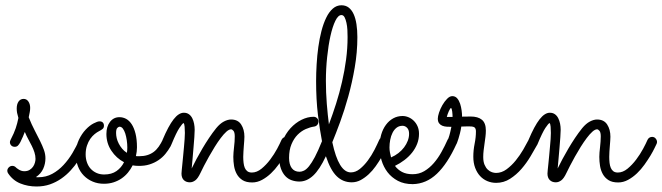

<svg xmlns="http://www.w3.org/2000/svg" viewBox="-20 -674 2477 718"><path d="M72.8 -180.7Q69.8 -172.9 65.7 -163.1Q61.5 -153.3 56.2 -142.6Q51.8 -134.3 47.1 -129.6Q42.5 -125 35.2 -125Q26.9 -125 22 -130.1Q17.1 -135.3 17.1 -142.1Q17.1 -144.5 17.6 -146.2Q18.1 -147.9 20 -151.9Q32.7 -176.3 38.8 -194.6Q44.9 -212.9 48.8 -232.9Q45.4 -244.1 43.9 -252Q42.5 -259.8 42.5 -268.1Q42.5 -284.2 49.3 -294.2Q56.2 -304.2 68.4 -304.2Q79.6 -304.2 86.2 -294.4Q92.8 -284.7 92.8 -270.5Q92.8 -262.7 91.3 -254.9Q89.8 -247.1 87.4 -235.4Q98.6 -207.5 109.9 -186Q121.1 -164.6 129.9 -146.7Q138.7 -128.9 144.3 -113.3Q149.9 -97.7 149.9 -82Q149.9 -61.5 141.6 -43Q133.3 -24.4 114.3 -11.7Q116.7 -11.2 119.1 -11.2Q121.6 -11.2 124 -11.2Q151.9 -11.2 175.3 -23.9Q198.7 -36.6 217.5 -56.9Q236.3 -77.1 251 -101.8Q265.6 -126.5 276.4 -150.9Q281.2 -162.1 290 -162.1Q298.3 -162.1 303 -156.2Q307.6 -150.4 307.6 -143.6Q307.6 -139.6 306.2 -136.2Q300.8 -123 292.2 -106.2Q283.7 -89.4 271.7 -71.5Q259.8 -53.7 244.1 -36.6Q228.5 -19.5 209.2 -6.1Q189.9 7.3 167 15.4Q144 23.4 116.7 23.4Q84 23.4 55.9 12Q27.8 0.5 10.3 -25.9Q7.3 -30.3 7.3 -35.2Q7.3 -42.5 12.9 -48.1Q18.6 -53.7 25.9 -53.7Q33.7 -53.7 39.1 -48.3Q39.6 -47.4 42.5 -45.2Q45.4 -43 49.6 -40.3Q53.7 -37.6 59.3 -35.6Q64.9 -33.7 70.8 -33.7Q82.5 -33.7 90.6 -38.6Q98.6 -43.5 103.5 -50.5Q108.4 -57.6 110.6 -65.7Q112.8 -73.7 112.8 -79.6Q112.8 -91.8 108.9 -104Q105 -116.2 98.9 -128.4Q92.8 -140.6 85.7 -153.6Q78.6 -166.5 72.8 -180.7Z M497.6 -53.7Q485.4 -53.7 476.1 -55.7Q468.8 -41 458.5 -28.6Q448.2 -16.1 434.8 -6.8Q421.4 2.4 404.8 7.8Q388.2 13.2 368.7 13.2Q345.7 13.2 326.7 5.1Q307.6 -2.9 293.5 -17.3Q279.3 -31.7 271.5 -52Q263.7 -72.3 263.7 -96.7Q263.7 -127.9 274.9 -151.1Q286.1 -174.3 300.8 -189.7Q315.4 -205.1 330.1 -212.6Q344.7 -220.2 352.1 -220.2Q360.4 -220.2 364.5 -215.8Q368.7 -211.4 368.7 -204.1Q368.7 -195.8 363.5 -191.7Q358.4 -187.5 350.6 -183.6Q342.8 -179.7 334 -172.6Q325.2 -165.5 317.6 -154.8Q310.1 -144 305.2 -129.4Q300.3 -114.7 300.3 -96.7Q300.3 -80.6 305.2 -66.7Q310.1 -52.7 319.3 -42.7Q328.6 -32.7 341.3 -27.1Q354 -21.5 369.6 -21.5Q397.5 -21.5 415.8 -34.4Q434.1 -47.4 443.8 -67.4Q415 -82.5 396.5 -110.4Q377.9 -138.2 377.9 -172.9Q377.9 -200.7 391.4 -218.3Q404.8 -235.8 426.8 -235.8Q439.9 -235.8 451.7 -229.5Q463.4 -223.1 472.4 -209.5Q481.4 -195.8 486.8 -174.3Q492.2 -152.8 492.2 -123Q492.2 -107.4 488.3 -90.3Q491.2 -89.8 494.1 -89.8Q497.1 -89.8 500.5 -89.8Q517.1 -89.8 530.3 -93.8Q543.5 -97.7 554.2 -105.5Q564.9 -113.3 573.5 -125.5Q582 -137.7 589.8 -153.8Q591.3 -156.7 596.2 -159.4Q601.1 -162.1 606 -162.1Q612.3 -162.1 617.9 -157Q623.5 -151.9 623.5 -143.6Q623.5 -139.6 621.6 -135Q619.6 -130.4 617.7 -126.5Q609.4 -111.8 598.4 -98.4Q587.4 -85 572.5 -75Q557.6 -64.9 539.1 -59.1Q520.5 -53.2 497.6 -53.7ZM414.1 -176.8Q414.1 -167.5 416.5 -157.2Q418.9 -147 424.1 -137Q429.2 -127 436.8 -117.9Q444.3 -108.9 454.6 -102.5Q456.1 -112.8 456.1 -122.6Q456.1 -135.7 454.1 -149.4Q452.1 -163.1 448.5 -174.6Q444.8 -186 439.5 -193.1Q434.1 -200.2 426.8 -200.2Q423.8 -200.2 418.9 -195.8Q414.1 -191.4 414.1 -176.8Z M696.8 -43.9Q704.6 -60.1 714.8 -79.3Q725.1 -98.6 736.8 -118.4Q748.5 -138.2 761.5 -157.7Q774.4 -177.2 788.6 -194.8Q802.7 -211.9 817.1 -219.5Q831.5 -227.1 844.2 -227.1Q869.6 -227.1 881.8 -208.5Q894 -189.9 894 -162.6Q894 -156.2 893.3 -147.2Q892.6 -138.2 891.8 -127.9Q891.1 -117.7 890.4 -107.2Q889.6 -96.7 889.6 -87.4Q889.6 -75.7 890.9 -64.9Q892.1 -54.2 895.5 -46.1Q898.9 -38.1 905.3 -33.4Q911.6 -28.8 921.9 -28.8Q940.4 -28.8 958 -43.2Q975.6 -57.6 990.5 -77.4Q1005.4 -97.2 1016.4 -117.7Q1027.3 -138.2 1032.7 -150.9Q1035.2 -156.2 1039.8 -159.2Q1044.4 -162.1 1049.8 -162.1Q1058.1 -162.1 1063.2 -156Q1068.4 -149.9 1068.4 -143.1Q1068.4 -139.6 1066.9 -136.2Q1064.9 -132.3 1059.1 -120.1Q1053.2 -107.9 1043.7 -92Q1034.2 -76.2 1021.5 -58.3Q1008.8 -40.5 993.4 -25.9Q978 -11.2 960.2 -1.5Q942.4 8.3 922.9 8.3Q900.9 8.3 887.2 -0.2Q873.5 -8.8 865.7 -22.7Q857.9 -36.6 855.2 -53.5Q852.5 -70.3 852.5 -87.4Q852.5 -94.7 853.3 -104Q854 -113.3 855.2 -123.5Q856.4 -133.8 857.2 -144Q857.9 -154.3 857.9 -163.6Q857.9 -179.2 853 -184.8Q848.1 -190.4 844.2 -190.4Q836.4 -190.4 826.4 -181.4Q816.4 -172.4 805.4 -157.7Q794.4 -143.1 783 -124.8Q771.5 -106.4 761.5 -88.4Q751.5 -70.3 742.9 -54Q734.4 -37.6 729.5 -26.9Q719.7 -6.3 710 0.7Q700.2 7.8 689.9 7.8Q675.8 7.8 667.2 -0.7Q658.7 -9.3 658.7 -24.9Q658.7 -28.3 659.7 -38.3Q660.6 -48.3 662.1 -62.3Q663.6 -76.2 665 -92.3Q666.5 -108.4 668 -124.3Q669.4 -140.1 670.4 -153.8Q671.4 -167.5 671.4 -176.8Q671.4 -189 670.4 -200.2Q669.4 -211.4 666.5 -213.9Q662.1 -212.4 650.9 -195.6Q639.6 -178.7 622.1 -136.2Q619.6 -130.9 614.7 -127.9Q609.9 -125 604.5 -125Q596.2 -125 591.3 -130.6Q586.4 -136.2 586.4 -143.6Q586.4 -147 587.9 -150.9Q609.9 -203.1 629.2 -227.8Q648.4 -252.4 667.5 -252.4Q678.7 -252.4 686.5 -246.8Q694.3 -241.2 699 -231.9Q703.6 -222.7 705.8 -211.4Q708 -200.2 708 -188.5Q708 -179.7 706.8 -161.1Q705.6 -142.6 703.6 -121.3Q701.7 -100.1 700 -79.1Q698.2 -58.1 696.8 -43.9Z M1222.7 -142.1Q1246.6 -29.3 1292 -29.3Q1309.6 -29.3 1325.7 -42.2Q1341.8 -55.2 1355.7 -74Q1369.6 -92.8 1380.4 -113.8Q1391.1 -134.8 1397.9 -150.4Q1402.8 -162.1 1415 -162.1Q1422.9 -162.1 1428.2 -156.2Q1433.6 -150.4 1433.6 -143.6Q1433.6 -139.6 1432.1 -136.7Q1428.7 -128.4 1422.1 -114.5Q1415.5 -100.6 1406 -84.7Q1396.5 -68.8 1384.8 -52.2Q1373 -35.6 1358.9 -22.5Q1344.7 -9.3 1328.9 -0.7Q1313 7.8 1295.4 7.8Q1262.7 7.8 1239.3 -14.9Q1215.8 -37.6 1198.7 -89.8Q1175.3 -40 1151.4 -17.6Q1127.4 4.9 1099.6 4.9Q1085 4.9 1071.3 0.2Q1057.6 -4.4 1047.4 -15.1Q1037.1 -25.9 1030.8 -42.7Q1024.4 -59.6 1024.4 -84Q1024.4 -117.7 1036.1 -146Q1047.9 -174.3 1066.4 -194.6Q1085 -214.8 1107.7 -226.1Q1130.4 -237.3 1152.8 -237.3Q1160.2 -237.3 1165.5 -232.2Q1170.9 -227.1 1170.9 -219.2Q1170.9 -212.4 1166.5 -207Q1162.1 -201.7 1154.8 -200.7Q1140.1 -198.7 1123.5 -191.4Q1106.9 -184.1 1093 -170.2Q1079.1 -156.2 1070.1 -134.8Q1061 -113.3 1061 -83.5Q1061 -59.1 1071 -45.4Q1081.1 -31.7 1100.1 -31.7Q1107.9 -31.7 1116.7 -35.9Q1125.5 -40 1135.5 -52.2Q1145.5 -64.5 1157.5 -86.9Q1169.4 -109.4 1184.1 -146Q1175.8 -189 1168.9 -245.1Q1162.1 -301.3 1162.1 -370.6Q1162.1 -400.9 1164.1 -433.8Q1166 -466.8 1170.4 -498.3Q1174.8 -529.8 1182.1 -558.1Q1189.5 -586.4 1200 -607.9Q1210.4 -629.4 1224.6 -641.8Q1238.8 -654.3 1256.8 -654.3Q1272.9 -654.3 1284.2 -645.5Q1295.4 -636.7 1302.5 -621.1Q1309.6 -605.5 1313 -583.5Q1316.4 -561.5 1316.4 -535.2Q1316.4 -478.5 1306.6 -421.9Q1296.9 -365.2 1282.5 -313.5Q1268.1 -261.7 1252 -217.8Q1235.8 -173.8 1222.7 -142.1ZM1279.8 -535.6Q1279.8 -547.9 1279.1 -562Q1278.3 -576.2 1275.6 -588.6Q1272.9 -601.1 1268.6 -609.4Q1264.2 -617.7 1256.8 -617.7Q1244.6 -617.7 1234.1 -596.2Q1223.6 -574.7 1215.8 -539.8Q1208 -504.9 1203.4 -460.7Q1198.7 -416.5 1198.7 -371.6Q1198.7 -328.6 1202.1 -285.6Q1205.6 -242.7 1210 -209Q1224.1 -246.6 1236.8 -286.4Q1249.5 -326.2 1259 -367.7Q1268.6 -409.2 1274.2 -451.4Q1279.8 -493.7 1279.8 -535.6Z M1457 -53.7Q1467.3 -39.6 1483.4 -31Q1499.5 -22.5 1522.9 -22.5Q1546.9 -22.5 1566.4 -33.9Q1585.9 -45.4 1602.1 -64Q1618.2 -82.5 1630.9 -105.5Q1643.6 -128.4 1653.8 -151.4Q1656.2 -156.7 1660.6 -159.4Q1665 -162.1 1670.4 -162.1Q1678.7 -162.1 1683.8 -156.2Q1689 -150.4 1689 -143.6Q1689 -141.1 1688.5 -139.4Q1688 -137.7 1687 -135.7Q1653.3 -61.5 1613.5 -23.9Q1573.7 13.7 1523.4 14.6Q1491.2 14.6 1467.8 2.2Q1444.3 -10.3 1429.2 -30Q1414.1 -49.8 1406.7 -74.7Q1399.4 -99.6 1399.4 -124.5Q1399.4 -149.4 1405.5 -170.4Q1411.6 -191.4 1423.1 -207Q1434.6 -222.7 1450.4 -231.4Q1466.3 -240.2 1485.4 -240.2Q1496.6 -240.2 1507.6 -235.6Q1518.6 -231 1527.3 -222.4Q1536.1 -213.9 1541.5 -201.7Q1546.9 -189.5 1546.9 -173.8Q1546.9 -153.8 1540 -136.2Q1533.2 -118.7 1521.2 -103.5Q1509.3 -88.4 1492.7 -75.7Q1476.1 -63 1457 -53.7ZM1442.4 -85.4Q1457.5 -91.8 1470 -101.6Q1482.4 -111.3 1491.2 -123Q1500 -134.8 1504.9 -147.7Q1509.8 -160.6 1509.8 -173.8Q1509.8 -188.5 1502.4 -196Q1495.1 -203.6 1485.4 -203.6Q1472.2 -203.6 1462.9 -196.3Q1453.6 -189 1447.8 -177.2Q1441.9 -165.5 1439.2 -151.1Q1436.5 -136.7 1436.5 -122.6Q1436.5 -113.8 1438.2 -104Q1439.9 -94.2 1442.4 -85.4Z M1705.1 -200.7Q1703.1 -187.5 1700.2 -176Q1697.3 -164.6 1694.6 -156Q1691.9 -147.5 1689.9 -142.1Q1688 -136.7 1687.5 -136.2Q1682.6 -125 1670.4 -125Q1663.6 -125 1657.7 -130.1Q1651.9 -135.3 1651.9 -143.1Q1651.9 -146 1652.8 -147.5Q1653.8 -148.9 1655.8 -153.3Q1657.7 -157.7 1660.6 -168Q1663.6 -178.2 1668 -199.7Q1659.7 -199.7 1650.9 -200.2Q1642.1 -200.7 1634.5 -203.6Q1627 -206.5 1622.1 -212.9Q1617.2 -219.2 1617.2 -230.5Q1617.2 -238.8 1621.8 -252.9Q1626.5 -267.1 1634.3 -280.8Q1642.1 -294.4 1651.9 -304.4Q1661.6 -314.5 1671.4 -314.5Q1682.6 -314.5 1689.7 -306.2Q1696.8 -297.9 1700.7 -285.9Q1704.6 -273.9 1706.3 -260.7Q1708 -247.6 1708 -237.8Q1716.3 -237.8 1724.4 -238Q1732.4 -238.3 1739.7 -238.3Q1767.6 -238.3 1782.2 -226.1Q1796.9 -213.9 1796.9 -186Q1796.9 -174.8 1795.4 -162.6Q1793.9 -150.4 1792 -137.5Q1790 -124.5 1788.6 -111.8Q1787.1 -99.1 1787.1 -86.9Q1787.1 -69.3 1792 -57.9Q1796.9 -46.4 1804.2 -39.6Q1811.5 -32.7 1819.8 -30Q1828.1 -27.3 1835 -27.3Q1856 -27.3 1874.5 -41Q1893.1 -54.7 1908.7 -74Q1924.3 -93.3 1936.8 -114.7Q1949.2 -136.2 1957.5 -152.3Q1960 -156.7 1964.4 -159.2Q1968.8 -161.6 1973.6 -161.6Q1982.4 -161.6 1987.3 -156Q1992.2 -150.4 1992.2 -143.6Q1992.2 -138.7 1990.2 -134.8Q1979 -114.7 1964.1 -89.6Q1949.2 -64.5 1930.2 -42.5Q1911.1 -20.5 1887.5 -5.4Q1863.8 9.8 1835.4 9.8Q1817.9 9.8 1802.2 3.2Q1786.6 -3.4 1775.1 -15.9Q1763.7 -28.3 1756.8 -46.6Q1750 -64.9 1750 -87.9Q1750 -112.3 1754.9 -136.5Q1759.8 -160.6 1759.8 -182.6Q1759.8 -191.9 1755.6 -196.5Q1751.5 -201.2 1737.3 -201.2Q1730.5 -201.2 1722.4 -201.2Q1714.4 -201.2 1705.1 -200.7ZM1672.4 -236.8Q1672.4 -240.2 1672.1 -245.8Q1671.9 -251.5 1671.1 -256.8Q1670.4 -262.2 1669.2 -266.1Q1668 -270 1666.5 -270Q1665 -270 1662.8 -266.4Q1660.6 -262.7 1658.2 -257.6Q1655.8 -252.4 1653.8 -246.6Q1651.9 -240.7 1650.9 -236.8Z M2065.4 -43.9Q2073.2 -60.1 2083.5 -79.3Q2093.8 -98.6 2105.5 -118.4Q2117.2 -138.2 2130.1 -157.7Q2143.1 -177.2 2157.2 -194.8Q2171.4 -211.9 2185.8 -219.5Q2200.2 -227.1 2212.9 -227.1Q2238.3 -227.1 2250.5 -208.5Q2262.7 -189.9 2262.7 -162.6Q2262.7 -156.2 2262 -147.2Q2261.2 -138.2 2260.5 -127.9Q2259.8 -117.7 2259 -107.2Q2258.3 -96.7 2258.3 -87.4Q2258.3 -75.7 2259.5 -64.9Q2260.7 -54.2 2264.2 -46.1Q2267.6 -38.1 2273.9 -33.4Q2280.3 -28.8 2290.5 -28.8Q2309.1 -28.8 2326.7 -43.2Q2344.2 -57.6 2359.1 -77.4Q2374 -97.2 2385 -117.7Q2396 -138.2 2401.4 -150.9Q2403.8 -156.2 2408.4 -159.2Q2413.1 -162.1 2418.5 -162.1Q2426.8 -162.1 2431.9 -156Q2437 -149.9 2437 -143.1Q2437 -139.6 2435.5 -136.2Q2433.6 -132.3 2427.7 -120.1Q2421.9 -107.9 2412.4 -92Q2402.8 -76.2 2390.1 -58.3Q2377.4 -40.5 2362.1 -25.9Q2346.7 -11.2 2328.9 -1.5Q2311 8.3 2291.5 8.3Q2269.5 8.3 2255.9 -0.2Q2242.2 -8.8 2234.4 -22.7Q2226.6 -36.6 2223.9 -53.5Q2221.2 -70.3 2221.2 -87.4Q2221.2 -94.7 2221.9 -104Q2222.7 -113.3 2223.9 -123.5Q2225.1 -133.8 2225.8 -144Q2226.6 -154.3 2226.6 -163.6Q2226.6 -179.2 2221.7 -184.8Q2216.8 -190.4 2212.9 -190.4Q2205.1 -190.4 2195.1 -181.4Q2185.1 -172.4 2174.1 -157.7Q2163.1 -143.1 2151.6 -124.8Q2140.1 -106.4 2130.1 -88.4Q2120.1 -70.3 2111.6 -54Q2103 -37.6 2098.1 -26.9Q2088.4 -6.3 2078.6 0.7Q2068.8 7.8 2058.6 7.8Q2044.4 7.8 2035.9 -0.7Q2027.3 -9.3 2027.3 -24.9Q2027.3 -28.3 2028.3 -38.3Q2029.3 -48.3 2030.8 -62.3Q2032.2 -76.2 2033.7 -92.3Q2035.2 -108.4 2036.6 -124.3Q2038.1 -140.1 2039.1 -153.8Q2040 -167.5 2040 -176.8Q2040 -189 2039.1 -200.2Q2038.1 -211.4 2035.2 -213.9Q2030.8 -212.4 2019.5 -195.6Q2008.3 -178.7 1990.7 -136.2Q1988.3 -130.9 1983.4 -127.9Q1978.5 -125 1973.1 -125Q1964.8 -125 1960 -130.6Q1955.1 -136.2 1955.1 -143.6Q1955.1 -147 1956.5 -150.9Q1978.5 -203.1 1997.8 -227.8Q2017.1 -252.4 2036.1 -252.4Q2047.4 -252.4 2055.2 -246.8Q2063 -241.2 2067.6 -231.9Q2072.3 -222.7 2074.5 -211.4Q2076.7 -200.2 2076.7 -188.5Q2076.7 -179.7 2075.4 -161.1Q2074.2 -142.6 2072.3 -121.3Q2070.3 -100.1 2068.6 -79.1Q2066.9 -58.1 2065.4 -43.9Z"/></svg>

Font: Sacramento
Style: Regular
Weight: 400
Designer: Astigmatic (AOETI)
Foundry: Astigmatic (AOETI)
Version: Version 1.000